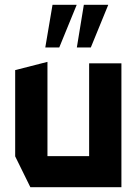

<svg xmlns="http://www.w3.org/2000/svg" viewBox="-20 -777 567 797"><path d="M106 0 43 -128V-486L176 -520H177V-129H350V-514H484V0ZM299 -580 328 -757H429V-756L357 -580ZM168 -580 198 -757H298V-756L226 -580Z"/></svg>

Font: Foldit Thin SemiBold
Style: Regular
Weight: 600
Version: Version 1.003